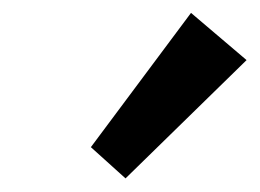

<svg xmlns="http://www.w3.org/2000/svg" viewBox="-20 -810 395 292"><path d="M170.9 -538.7 118.2 -586.2 270.5 -790.4 355 -718.6Z"/></svg>

Font: Anaheim
Style: Regular
Weight: 400
Designer: Vernon Adams
Foundry: Vernon Adams
Version: Version 2.001